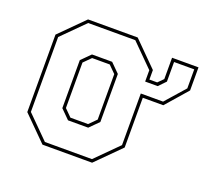

<svg xmlns="http://www.w3.org/2000/svg" viewBox="-99 -659 839 778"><g transform="rotate(20 321.0 -270.0)"><path d="M161 -13.5H364L459 -108.5V-431.5L364 -526.5H161L66 -431.5V-108.5ZM219 -128 180.5 -166.5V-373.5L219 -412H306L344.5 -373.5V-166.5L306 -128ZM224.5 -141.5H300.5L331 -172V-368L300.5 -398.5H224.5L194 -368V-172ZM542 -497V-412.5L513 -382.5H459V-331H555L629 -415V-497ZM528.5 -510.5H642.5V-411L561 -317.5H472.5V-103L369.5 0H155.5L52.5 -103V-437L155.5 -540H369.5L472.5 -437V-396H506L528.5 -418.5Z"/></g></svg>

Font: Tourney Thin Thin
Style: Regular
Weight: 250
Version: Version 1.015